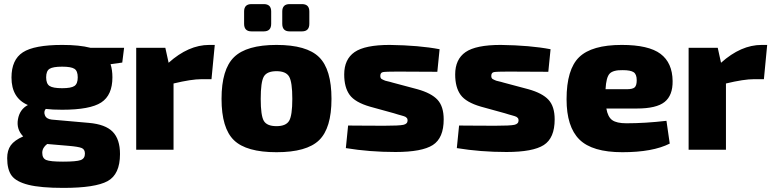

<svg xmlns="http://www.w3.org/2000/svg" viewBox="-20 -730 3766 936"><path d="M576 -425 519 -417Q528 -389 528 -353Q528 -266 473.5 -230.5Q419 -195 283 -195Q235 -195 203 -199Q192 -186 199 -168Q206 -150 232 -147L413 -131Q494 -124 529.5 -87.5Q565 -51 565 21Q565 120 504.5 153Q444 186 289 186Q178 186 118.5 171Q59 156 37 126.5Q15 97 15 41Q15 3 32.5 -21.5Q50 -46 93 -65Q59 -100 67.5 -148.5Q76 -197 116 -218Q36 -252 36 -352Q36 -439 91.5 -475Q147 -511 284 -511Q367 -511 421 -497H585ZM283 -300Q327 -300 343 -311Q359 -322 359 -353Q359 -384 343 -394.5Q327 -405 283 -405Q238 -405 221.5 -394.5Q205 -384 205 -353Q205 -322 221.5 -311Q238 -300 283 -300ZM315 -19 210 -28Q186 -10 186 15Q186 42 205.5 50Q225 58 287 58Q352 58 373 50.5Q394 43 394 19Q394 -2 378 -8.5Q362 -15 315 -19Z M1027 -511 1011 -344H963Q913 -344 826 -323V0H644V-497H786L802 -424Q899 -511 1000 -511Z M1206 -710H1266Q1302 -710 1302 -674V-614Q1302 -577 1266 -577H1206Q1170 -577 1170 -614V-674Q1170 -710 1206 -710ZM1392 -710H1452Q1488 -710 1488 -674V-614Q1488 -577 1452 -577H1392Q1356 -577 1356 -614V-674Q1356 -710 1392 -710ZM1328 -511Q1475 -511 1535.5 -451.5Q1596 -392 1596 -248Q1596 -105 1535.5 -46.5Q1475 12 1328 12Q1181 12 1120.5 -46.5Q1060 -105 1060 -248Q1060 -392 1121 -451.5Q1182 -511 1328 -511ZM1328 -383Q1281 -383 1266 -356.5Q1251 -330 1251 -248Q1251 -167 1266 -141Q1281 -115 1328 -115Q1374 -115 1389.5 -141Q1405 -167 1405 -248Q1405 -330 1389.5 -356.5Q1374 -383 1328 -383Z M1900 -178 1784 -210Q1711 -231 1684.5 -267.5Q1658 -304 1658 -367Q1658 -441 1708.5 -476Q1759 -511 1880 -511Q2024 -509 2123 -490L2112 -380Q2046 -381 1918 -381Q1860 -381 1847 -378.5Q1834 -376 1834 -360Q1834 -357 1834.5 -354Q1835 -351 1836.5 -349Q1838 -347 1839.5 -345.5Q1841 -344 1844 -343L1850 -340Q1853 -338 1858.5 -336.5Q1864 -335 1868.5 -334Q1873 -333 1881 -331Q1889 -329 1895 -327L2015 -295Q2083 -276 2113 -243.5Q2143 -211 2143 -148Q2143 -57 2090 -23Q2037 11 1908 11Q1781 11 1666 -8L1677 -118Q1687 -118 1750 -117.5Q1813 -117 1852 -117Q1926 -117 1946.5 -121.5Q1967 -126 1967 -143Q1967 -147 1966 -150Q1965 -153 1962 -156Q1959 -159 1956.5 -160.5Q1954 -162 1947.5 -164Q1941 -166 1935.5 -167.5Q1930 -169 1919.5 -172Q1909 -175 1900 -178Z M2441 -178 2325 -210Q2252 -231 2225.5 -267.5Q2199 -304 2199 -367Q2199 -441 2249.5 -476Q2300 -511 2421 -511Q2565 -509 2664 -490L2653 -380Q2587 -381 2459 -381Q2401 -381 2388 -378.5Q2375 -376 2375 -360Q2375 -357 2375.5 -354Q2376 -351 2377.5 -349Q2379 -347 2380.5 -345.5Q2382 -344 2385 -343L2391 -340Q2394 -338 2399.5 -336.5Q2405 -335 2409.5 -334Q2414 -333 2422 -331Q2430 -329 2436 -327L2556 -295Q2624 -276 2654 -243.5Q2684 -211 2684 -148Q2684 -57 2631 -23Q2578 11 2449 11Q2322 11 2207 -8L2218 -118Q2228 -118 2291 -117.5Q2354 -117 2393 -117Q2467 -117 2487.5 -121.5Q2508 -126 2508 -143Q2508 -147 2507 -150Q2506 -153 2503 -156Q2500 -159 2497.5 -160.5Q2495 -162 2488.5 -164Q2482 -166 2476.5 -167.5Q2471 -169 2460.5 -172Q2450 -175 2441 -178Z M3085 -201H2936Q2943 -160 2964.5 -144.5Q2986 -129 3034 -129Q3125 -129 3229 -141L3245 -30Q3162 12 3014 12Q2867 12 2804.5 -50Q2742 -112 2742 -246Q2742 -392 2803.5 -451.5Q2865 -511 3011 -511Q3142 -511 3200 -467.5Q3258 -424 3259 -335Q3260 -265 3220 -233Q3180 -201 3085 -201ZM2932 -295H3034Q3065 -295 3074.5 -304.5Q3084 -314 3084 -339Q3084 -368 3069 -378Q3054 -388 3016 -388Q2969 -389 2952 -371Q2935 -353 2932 -295Z M3720 -511 3704 -344H3656Q3606 -344 3519 -323V0H3337V-497H3479L3495 -424Q3592 -511 3693 -511Z"/></svg>

Font: Ezarion Extra Bold
Style: Regular
Weight: 800
Designer: Natanael Gama
Version: Version 1.001;PS 001.001;hotconv 1.0.70;makeotf.lib2.5.58329